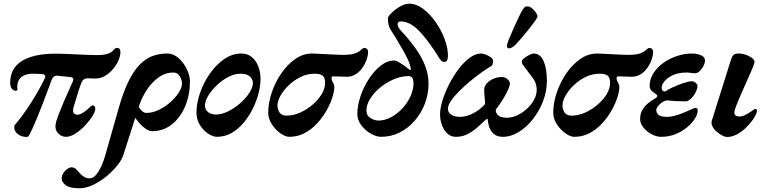

<svg xmlns="http://www.w3.org/2000/svg" viewBox="-20 -720 4121 1030"><path d="M125.2 14.6Q101 14.6 85.6 5.9Q70.2 -2.7 63.4 -13.8Q56.6 -24.9 56.8 -29.9V-45.8Q94.7 -90.7 125.1 -136Q155.5 -181.3 179.7 -223.1Q203.9 -265 220.6 -300.4Q225.1 -308.5 221.4 -314.9Q217.7 -321.4 207.6 -322.4L167.6 -324.4Q124.2 -326.9 98.9 -309.5Q73.5 -292.2 72.6 -255.4Q72.5 -248.4 73.5 -240.8Q74.5 -233.3 61.9 -233.3Q52 -233.3 43.3 -244.4Q34.6 -255.5 34.6 -275.4Q34.6 -327.4 62.3 -362Q90 -396.5 144.1 -414.3Q198.2 -432.1 276.8 -432.1Q307.8 -432.1 348.7 -430.2Q389.6 -428.3 431.4 -426.4Q473.2 -424.5 505.4 -424.5Q528.6 -424.5 547.3 -428.6Q565.9 -432.6 575.6 -439.8Q586.5 -447.4 592.7 -455.3Q599 -463.1 605.3 -463.1Q615.7 -463.1 620.9 -458.3Q626 -453.5 626 -439.8Q626 -421 616.1 -397.2Q606.2 -373.4 587.7 -351.1Q569.3 -328.7 544.8 -313.8Q520.3 -298.8 491.7 -298.8Q479.4 -298.8 469.3 -299.4Q459.2 -300 449 -300Q438 -300 430.4 -294.7Q422.8 -289.5 418.1 -279.2Q410 -259.8 402.2 -235.2Q394.3 -210.6 387.3 -187.1Q380.2 -163.6 375.5 -148.3Q368.8 -124.5 375.1 -114.5Q381.4 -104.5 395 -104.5Q408.4 -104.5 426.2 -116Q444 -127.5 454.8 -138.3Q460.7 -144.2 467.1 -149.6Q473.4 -155.1 474.4 -155.1Q491.1 -155.1 491.1 -135.3Q491.1 -121.8 475.8 -97.1Q460.5 -72.5 436.3 -46.7Q412 -20.9 384.8 -3.5Q357.7 14 334 14Q307 14 288.8 -8.3Q270.5 -30.6 282.2 -70.4Q289.5 -93 300.3 -120.5Q311.2 -148 323.8 -177.6Q336.5 -207.2 348.9 -234.2Q361.4 -261.1 370.2 -282.1Q374.8 -291.7 372.1 -298.5Q369.5 -305.3 361.2 -306.3L286.1 -313.9Q276.6 -314.9 269.2 -309Q261.7 -303 257.7 -292.6Q229 -214.4 209.5 -164.5Q190 -114.7 177.5 -84.2Q165 -53.8 154.6 -31.4Q147.4 -16.5 139.6 -0.9Q131.9 14.6 125.2 14.6Z M405.2 290Q353.8 290 331.9 273Q310 256.1 310.8 235.5Q312.5 218.3 321.7 205.6Q331 192.9 342.9 185.2Q354.8 177.5 362.9 177.5Q378.5 177.5 389.3 188.4Q400.1 199.3 409.5 210.6Q418.3 221.1 431.8 228.9Q445.3 236.7 459.8 236.7Q485.2 236.7 507.1 202.1Q529.1 167.5 544.3 114.7L617.4 -142.1Q642.4 -230.4 671.2 -287.4Q700 -344.4 732.4 -376.2Q764.9 -408.1 801 -420.5Q837 -432.9 877.5 -432.9Q903 -432.9 925.1 -417.9Q947.2 -402.9 963.7 -380Q980.2 -357 989.5 -331.7Q998.8 -306.3 998.8 -284.6Q998.8 -208.6 972.5 -147.8Q946.2 -87.1 900.7 -51.6Q855.2 -16.2 795.7 -16.2Q780.7 -16.2 763 -28Q745.2 -39.9 727.9 -59.3Q710.5 -78.6 697 -101.9L718.4 -152.9Q725.7 -143.1 732.8 -134.1Q739.9 -125.1 748 -119.7Q756 -114.2 764.8 -114.2Q797.8 -114.2 831.2 -130.2Q864.7 -146.2 893 -171Q921.3 -195.9 938.8 -223.1Q956.3 -250.2 956.3 -271.7Q956.3 -284.4 951.2 -297.7Q946.1 -311.1 936.4 -320.8Q926.8 -330.5 912.4 -330.5Q869.9 -332.1 833.2 -306.4Q796.5 -280.7 769.7 -240.9Q743 -201.1 728.2 -158.2L641.2 113Q634.2 135.8 610.3 166.1Q586.4 196.5 552.5 224.8Q518.5 253.1 480 271.5Q441.5 290 405.2 290Z M1144.2 14Q1122.6 14 1096.7 -3Q1070.7 -20 1052.3 -49.7Q1033.9 -79.4 1033.9 -115.4Q1033.9 -166.5 1053.1 -221.8Q1072.4 -277.1 1105.9 -325.2Q1139.5 -373.3 1182.8 -403.1Q1226.2 -432.9 1274.7 -432.9Q1307.9 -432.9 1330.7 -414Q1353.5 -395.2 1365.6 -364Q1377.6 -332.8 1377.6 -296Q1377.6 -261.6 1367.2 -220.5Q1356.8 -179.3 1336.5 -137.9Q1316.1 -96.5 1287.4 -62.1Q1258.7 -27.8 1222.9 -6.9Q1187 14 1144.2 14ZM1139.3 -105.5Q1168.7 -105.5 1203.2 -122.4Q1237.7 -139.3 1268.2 -165.9Q1298.7 -192.5 1318 -222.4Q1337.3 -252.3 1336.9 -278Q1333.5 -300.8 1316.7 -312.7Q1299.8 -324.6 1271.7 -324.6Q1237.7 -324.6 1204 -306.7Q1170.3 -288.8 1142 -261.7Q1113.7 -234.6 1096.6 -205.8Q1079.6 -177 1079.6 -154.3Q1079.7 -131.5 1096.5 -118.5Q1113.2 -105.5 1139.3 -105.5Z M1531.7 14Q1511 14 1484.4 -4.8Q1457.7 -23.6 1438.3 -53.4Q1418.9 -83.2 1418.9 -115.4Q1418.9 -166.5 1437.2 -221.8Q1455.5 -277.1 1488.2 -325.2Q1520.8 -373.3 1563.3 -403.1Q1605.7 -432.9 1654.2 -432.9Q1666.9 -432.9 1690.1 -431.5Q1713.4 -430.2 1739.3 -428.8Q1765.3 -427.4 1789.3 -426.5Q1813.3 -425.6 1828.2 -425.6Q1862.5 -426.4 1881.4 -432.5Q1900.4 -438.7 1909.5 -446Q1918 -452.8 1923.2 -457.8Q1928.4 -462.8 1933.7 -462.8Q1946.9 -462.8 1952.3 -452.8Q1957.7 -442.8 1951.2 -415.9Q1946.3 -395.3 1936.6 -376.4Q1926.9 -357.5 1912.6 -341.9Q1898.2 -326.3 1880.1 -317.2Q1862 -308.2 1841.7 -308.2Q1835.9 -308.2 1825.7 -308.7Q1815.5 -309.2 1804.2 -309.3Q1793 -309.4 1782.6 -309.9Q1772.3 -310.4 1766.8 -310.4Q1758.4 -310.4 1759 -300.5Q1758.5 -290 1766 -277.8Q1773.5 -265.7 1773.5 -252.8Q1773.5 -231.3 1763 -197.8Q1752.5 -164.3 1732 -127.7Q1711.5 -91.1 1681.8 -58.7Q1652.1 -26.4 1614.5 -6.2Q1577 14 1531.7 14ZM1517.5 -99.7Q1553.4 -99.7 1589.8 -115.9Q1626.1 -132.1 1656.7 -158.3Q1687.2 -184.4 1705.6 -214.8Q1724 -245.2 1724 -274.7Q1724 -303.9 1710.6 -314.2Q1697.2 -324.6 1667.2 -324.6Q1628.4 -324.6 1592.7 -307.1Q1556.9 -289.6 1528.9 -262.6Q1500.9 -235.6 1484.7 -206.7Q1468.5 -177.8 1468.5 -155.2Q1468.7 -132.3 1480 -116Q1491.4 -99.7 1517.5 -99.7Z M2024.3 14Q1999.6 14 1969.8 -2.7Q1940 -19.5 1918.5 -47.6Q1896.9 -75.7 1896.9 -108.7Q1896.9 -151.4 1913.1 -201.1Q1929.3 -250.8 1957.7 -294.9Q1986.1 -338.9 2021.5 -367.1Q2056.9 -395.4 2095.2 -395.4Q2104.9 -395.4 2121.2 -385.5Q2137.6 -375.7 2153.6 -364Q2169.6 -352.3 2176.6 -346.6Q2181.4 -343.4 2183 -344.2Q2184.6 -345 2183.6 -350.8Q2180.6 -373.5 2168.9 -398.8Q2157.2 -424.1 2142.1 -450.2Q2127 -476.4 2113.2 -499.8Q2093.7 -533 2077.2 -557.8Q2060.7 -582.7 2060.7 -620.7Q2060.7 -628.9 2071.9 -641.7Q2083 -654.5 2100.7 -668.3Q2118.3 -682.1 2138.1 -691.1Q2157.9 -700.2 2175.3 -700.2Q2213.2 -700.2 2249.8 -672.7Q2286.3 -645.3 2316.6 -602.2Q2347 -559.1 2365.1 -510.8Q2383.1 -462.6 2383.1 -421.8Q2383.1 -405.2 2378.8 -396.5Q2374.5 -387.8 2362.1 -387.8Q2356.7 -387.8 2350.8 -391.7Q2344.8 -395.6 2337.7 -406.3Q2282.6 -496.1 2231.7 -550.6Q2180.8 -605.1 2129 -605.1Q2122.2 -605.1 2117.6 -600.8Q2113 -596.5 2113 -591.3Q2113 -583.7 2116.9 -575.3Q2120.8 -566.9 2127.4 -559.2Q2174 -509.7 2207.9 -462.5Q2241.8 -415.3 2260.4 -368Q2278.9 -320.7 2278.9 -270.9Q2278.9 -215.6 2259.4 -164.3Q2239.8 -113.1 2204.9 -72.7Q2170 -32.4 2123.9 -9.2Q2077.9 14 2024.3 14ZM2010.2 -73.2Q2043.2 -73.2 2076.5 -90.5Q2109.8 -107.8 2137.2 -137Q2164.7 -166.3 2181.5 -202.3Q2198.4 -238.4 2198.4 -275Q2198.4 -289.2 2192.6 -300.5Q2186.8 -311.8 2171.8 -311.8Q2133.7 -311.8 2094 -295.3Q2054.2 -278.7 2020.7 -251.3Q1987.2 -223.9 1966.4 -191.3Q1945.7 -158.7 1945.7 -125.8Q1945.7 -100.2 1967.5 -86.7Q1989.3 -73.2 2010.2 -73.2Z M2425.9 14Q2398.6 14 2379.9 -3.6Q2361.1 -21.2 2350.9 -49Q2340.7 -76.7 2340.7 -106.6Q2340.7 -138.6 2353.9 -181.4Q2367.1 -224.2 2389.4 -268.1Q2411.8 -312 2440.1 -349.5Q2468.3 -386.9 2499.7 -409.9Q2531 -432.9 2561.4 -432.9Q2570.3 -432.9 2585.4 -427.3Q2600.5 -421.8 2612.7 -412.8Q2624.9 -403.8 2624.9 -394.8Q2624.9 -384.6 2623.2 -376.9Q2621.5 -369.3 2615.3 -365.4Q2594 -353.6 2564.2 -332.2Q2534.4 -310.8 2502.9 -284.8Q2471.3 -258.9 2444.1 -231.5Q2416.9 -204.2 2399.9 -179.6Q2382.8 -155.1 2382.8 -137Q2382.8 -115 2402.1 -104Q2421.3 -93 2445.5 -93Q2483.6 -93 2521.1 -113.4Q2558.6 -133.9 2582.2 -161.8Q2581.8 -182 2579.4 -202.4Q2577.1 -222.7 2577.8 -242Q2578.5 -258.3 2592.1 -273.3Q2605.6 -288.2 2627.2 -297.6Q2648.8 -306.9 2672.6 -306.9Q2690.4 -306.9 2704.5 -293.4Q2718.7 -280 2714.6 -264.4Q2710.5 -247.1 2698.1 -223Q2685.8 -198.9 2670.2 -174.9Q2654.6 -150.9 2639.6 -132.1Q2638.6 -114.1 2652.5 -101.2Q2666.5 -88.4 2700.4 -88.4Q2726.8 -88.4 2754.8 -101.4Q2782.8 -114.5 2806.6 -136.3Q2830.4 -158.1 2844.9 -184.9Q2859.3 -211.7 2859.3 -238.3Q2859.3 -272 2840.5 -298.3Q2821.7 -324.7 2800.8 -351.3Q2793.3 -362.4 2786.4 -370.6Q2779.6 -378.8 2779.6 -390.8Q2779.6 -398.5 2792.1 -408.2Q2804.7 -417.9 2819.7 -425.4Q2834.6 -432.9 2841.3 -432.9Q2878.7 -432.9 2896.3 -392.3Q2913.8 -351.8 2913.8 -286.5Q2913.8 -231.4 2893.6 -178.1Q2873.4 -124.9 2839 -81.2Q2804.7 -37.5 2762.7 -11.8Q2720.7 14 2677.8 14Q2644.9 14 2627.2 -3.3Q2609.5 -20.6 2603.2 -42.4Q2596.8 -64.1 2597.1 -76.1Q2597.3 -81.7 2593.9 -81.8Q2590.5 -81.9 2584 -76.3Q2572.6 -66.5 2549.9 -44.6Q2527.1 -22.8 2495.7 -4.4Q2464.3 14 2425.9 14ZM2711.2 -460.6Q2703.2 -460.6 2700.9 -466.2Q2698.5 -471.7 2699.5 -478.2Q2701 -486.7 2710.9 -511.5Q2720.9 -536.2 2734.5 -566.8Q2748.1 -597.4 2761.2 -624.7Q2774.2 -652 2781.9 -664.8Q2789.3 -676.5 2794.2 -681.1Q2799.1 -685.7 2810.2 -685.7Q2821.7 -685.7 2834.1 -675.2Q2846.5 -664.7 2855.2 -652.1Q2863.9 -639.5 2863.9 -632.3Q2863.9 -627 2850.5 -608Q2837.1 -588.9 2817.3 -563.8Q2797.5 -538.7 2777.8 -515.9Q2758.2 -493.2 2744.9 -479.7Q2738.3 -473.1 2729 -466.9Q2719.7 -460.6 2711.2 -460.6Z M3060.7 14Q3040 14 3013.4 -4.8Q2986.7 -23.6 2967.3 -53.4Q2947.9 -83.2 2947.9 -115.4Q2947.9 -166.5 2966.2 -221.8Q2984.5 -277.1 3017.2 -325.2Q3049.8 -373.3 3092.3 -403.1Q3134.7 -432.9 3183.2 -432.9Q3195.9 -432.9 3219.1 -431.5Q3242.4 -430.2 3268.3 -428.8Q3294.3 -427.4 3318.3 -426.5Q3342.3 -425.6 3357.2 -425.6Q3391.5 -426.4 3410.4 -432.5Q3429.4 -438.7 3438.5 -446Q3447 -452.8 3452.2 -457.8Q3457.4 -462.8 3462.7 -462.8Q3475.9 -462.8 3481.3 -452.8Q3486.7 -442.8 3480.2 -415.9Q3475.3 -395.3 3465.6 -376.4Q3455.9 -357.5 3441.6 -341.9Q3427.2 -326.3 3409.1 -317.2Q3391 -308.2 3370.7 -308.2Q3364.9 -308.2 3354.7 -308.7Q3344.5 -309.2 3333.2 -309.3Q3322 -309.4 3311.6 -309.9Q3301.3 -310.4 3295.8 -310.4Q3287.4 -310.4 3288 -300.5Q3287.5 -290 3295 -277.8Q3302.5 -265.7 3302.5 -252.8Q3302.5 -231.3 3292 -197.8Q3281.5 -164.3 3261 -127.7Q3240.5 -91.1 3210.8 -58.7Q3181.1 -26.4 3143.5 -6.2Q3106 14 3060.7 14ZM3046.5 -99.7Q3082.4 -99.7 3118.8 -115.9Q3155.1 -132.1 3185.7 -158.3Q3216.2 -184.4 3234.6 -214.8Q3253 -245.2 3253 -274.7Q3253 -303.9 3239.6 -314.2Q3226.2 -324.6 3196.2 -324.6Q3157.4 -324.6 3121.7 -307.1Q3085.9 -289.6 3057.9 -262.6Q3029.9 -235.6 3013.7 -206.7Q2997.5 -177.8 2997.5 -155.2Q2997.7 -132.3 3009 -116Q3020.4 -99.7 3046.5 -99.7Z M3527 14Q3501.4 14 3475.3 0Q3449.2 -14 3431.6 -35.9Q3414 -57.7 3414 -81.1Q3414 -108.6 3425.3 -128.8Q3436.6 -149 3455.4 -165.1Q3474.1 -181.1 3496.5 -192.8Q3503.7 -196.9 3505.5 -203.5Q3507.2 -210 3500.4 -214Q3486.6 -222.9 3475.8 -233Q3465.1 -243.2 3465.1 -259.2Q3465.1 -295.6 3485.1 -327Q3505.2 -358.5 3538.3 -382.4Q3571.4 -406.3 3611.7 -419.6Q3652 -432.9 3691.6 -432.9Q3720.9 -432.9 3741.4 -423.3Q3761.9 -413.8 3761.9 -396.4Q3761.9 -381.6 3753.7 -365.7Q3745.4 -349.7 3733.3 -338.4Q3721.2 -327 3709.1 -327Q3698.3 -327 3683.4 -329.3Q3668.4 -331.5 3657.8 -330.7Q3617.3 -329.9 3588.7 -316.3Q3560.1 -302.8 3544.8 -284.2Q3529.6 -265.7 3529.6 -249.8Q3529.6 -238.8 3534.7 -233.9Q3539.8 -229 3548.2 -229Q3562 -239 3589.3 -251.8Q3616.7 -264.5 3645.7 -274.2Q3674.8 -284 3692.1 -284Q3703 -284 3712.2 -275.5Q3721.4 -267 3721.4 -259Q3721.4 -243 3711 -223.3Q3700.5 -203.6 3685.8 -189.9Q3671 -176.2 3657.3 -176.2Q3632.7 -176.2 3603.9 -177.7Q3575.2 -179.3 3555.5 -181.7Q3540.9 -177.8 3528.3 -168.4Q3515.8 -159 3508.2 -148.5Q3500.7 -137.9 3500.7 -128.8Q3500.7 -114 3513.4 -103.5Q3526.1 -93.1 3556.8 -93.1Q3579.9 -93.1 3604.9 -100.4Q3629.8 -107.8 3652.3 -117.3Q3674.8 -126.7 3690.5 -134.1Q3706.1 -141.4 3710.6 -141.4Q3722.9 -141.4 3722.9 -127.4Q3722.9 -107.4 3707.8 -83.5Q3692.8 -59.6 3665.9 -37.1Q3639 -14.6 3603.8 -0.3Q3568.5 14 3527 14Z M3880.4 14.8Q3869.6 14.8 3854.3 6.9Q3839 -0.9 3824.3 -14Q3809.6 -27.1 3801.8 -42.5Q3794 -57.9 3799 -73.9L3900.7 -397.6Q3908 -420.1 3916.8 -426.6Q3925.7 -433 3941.9 -433Q3962.7 -433 3983.6 -425.2Q4004.4 -417.4 4017.6 -405.9Q4030.7 -394.3 4026.9 -382.7Q4022.1 -365.7 4011.5 -341.3Q4000.9 -316.8 3988.1 -288.4Q3975.4 -259.9 3962.6 -231.1Q3949.8 -202.3 3939.1 -176.5Q3928.5 -150.7 3922.5 -131.9Q3916.5 -112.9 3922.6 -104Q3928.8 -95.2 3947 -95.2Q3961.9 -95.2 3977.4 -103Q3992.8 -110.9 4004.8 -119.1Q4015.2 -125.9 4022 -130.8Q4028.7 -135.7 4029.7 -135.7Q4045.6 -135.7 4038.8 -115.6Q4033.1 -97.7 4017 -75.3Q4000.9 -52.8 3978.9 -32.2Q3956.9 -11.5 3931.4 1.7Q3905.9 14.8 3880.4 14.8Z"/></svg>

Font: EB Garamond
Style: Italic
Weight: 400
Italic angle: -17.2°
Designer: Georg Duffner and Octavio Pardo
Foundry: Georg Duffner
Version: Version 1.001